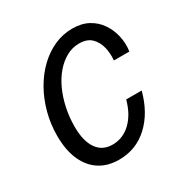

<svg xmlns="http://www.w3.org/2000/svg" viewBox="-129 -625 714 741"><g transform="rotate(-30 228.0 -254.5)"><path d="M195 10Q145 10 109 -13Q73 -36 53 -80.5Q33 -125 33 -189Q33 -241 46 -290Q59 -339 82.5 -380.5Q106 -422 138 -453Q170 -484 208.5 -501.5Q247 -519 290 -519Q331 -519 360.5 -503Q390 -487 408.5 -460Q427 -433 434.5 -399.5Q442 -366 437 -332H368Q371 -363 364 -391Q357 -419 338 -437.5Q319 -456 284 -456Q254 -456 227.5 -441.5Q201 -427 179 -401.5Q157 -376 141.5 -342Q126 -308 117.5 -268Q109 -228 109 -186Q109 -122 133 -87.5Q157 -53 202 -53Q248 -53 283 -86Q318 -119 334 -178H403Q380 -91 325.5 -40.5Q271 10 195 10Z"/></g></svg>

Font: Instrument Sans SemiCondensed
Style: Italic
Weight: 400
Width: 4
Italic angle: -13°
Designer: Rodrigo Fuenzalida
Foundry: fragTYPE
Version: Version 1.000;gftools[0.9.28]